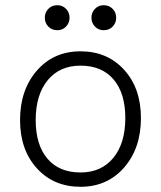

<svg xmlns="http://www.w3.org/2000/svg" viewBox="-20 -707 618 737"><path d="M200 -591Q179 -591 165.5 -605Q152 -619 152 -639Q152 -659 165.5 -673Q179 -687 200 -687Q220 -687 233.5 -673Q247 -659 247 -639Q247 -619 233.5 -605Q220 -591 200 -591ZM378 -591Q358 -591 344.5 -605Q331 -619 331 -639Q331 -659 344.5 -673Q358 -687 378 -687Q399 -687 412.5 -673Q426 -659 426 -639Q426 -619 412.5 -605Q399 -591 378 -591ZM57 -246Q57 -362 121.5 -436Q186 -510 289 -510Q392 -510 456.5 -439Q521 -368 521 -254Q521 -138 456.5 -64Q392 10 289 10Q186 10 121.5 -61Q57 -132 57 -246ZM289 -45Q369 -45 415 -101Q461 -157 461 -254Q461 -349 416 -402Q371 -455 289 -455Q209 -455 163 -399Q117 -343 117 -246Q117 -151 162 -98Q207 -45 289 -45Z"/></svg>

Font: Solway Light
Style: Regular
Weight: 300
Designer: Mariya V. Pigoulevskaya
Foundry: The Northern Block Ltd.
Version: Version 1.000;hotconv 1.0.109;makeotfexe 2.5.65596